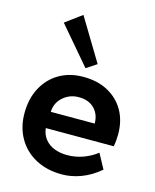

<svg xmlns="http://www.w3.org/2000/svg" viewBox="-118 -850 767 950"><g transform="rotate(15 266.0 -375.0)"><path d="M484 -56Q438 -17 388.5 1.5Q339 20 291 20Q213 20 155 -11.5Q97 -43 65.5 -98.5Q34 -154 34 -225Q34 -300 64 -356Q94 -412 147 -443Q200 -474 270 -474Q343 -474 396.5 -445Q450 -416 479.5 -364.5Q509 -313 509 -243Q509 -230 507.5 -213Q506 -196 503 -181H155Q159 -147 178 -124Q197 -101 226.5 -90Q256 -79 291 -79Q333 -79 372 -93Q411 -107 443 -132ZM383 -265Q383 -312 354 -341.5Q325 -371 274 -371Q228 -371 194 -341.5Q160 -312 158 -265ZM268 -518 106 -708 190 -770 321 -553Z"/></g></svg>

Font: Podkova ExtraBold
Style: Regular
Weight: 800
Designer: Ilya Yudin
Foundry: Cyreal (www.cyreal.org)
Version: Version 2.103